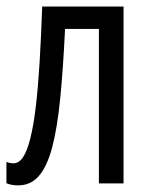

<svg xmlns="http://www.w3.org/2000/svg" viewBox="-20 -556 461 582"><path d="M354.5 0H279.8V-468.3H177.2Q171.4 -347.7 162.6 -258.3Q153.8 -168.9 138.4 -110.4Q123 -51.8 98.1 -22.9Q73.2 5.9 35.2 5.9Q25.4 5.9 16.6 4.4Q7.8 2.9 -0.5 -0.5V-65.4Q3.4 -63.5 9 -62.3Q14.6 -61 21 -61Q37.6 -61 50 -79.8Q62.5 -98.6 72 -136.7Q81.5 -174.8 88.4 -231.7Q95.2 -288.6 99.9 -364.7Q104.5 -440.9 107.9 -536.1H354.5Z"/></svg>

Font: Open Sans Condensed
Style: Regular
Weight: 400
Width: 3
Designer: Monotype Design Team
Foundry: Monotype Imaging Inc.
Version: Version 3.000